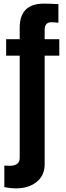

<svg xmlns="http://www.w3.org/2000/svg" viewBox="-20 -736 367 1062"><path d="M227 -428V173Q227 234 183 270Q139 306 67 306Q40 306 4 299V180Q21 181 34 181Q89 181 89 137V-428H14V-519H89V-583Q89 -716 223 -716Q255 -716 303 -713V-610Q283 -613 264 -613Q227 -613 227 -571V-519H308V-428Z"/></svg>

Font: Almarai Bold
Style: Regular
Weight: 700
Designer: Boutros International 2019
Foundry: Created by Boutros International 2019
Version: Version 1.10